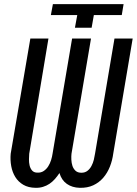

<svg xmlns="http://www.w3.org/2000/svg" viewBox="-20 -897 661 927"><path d="M235.4 -877H576.7L567.9 -824.2H433.1L422.4 -763.2H341.8L353 -824.2H225.6ZM620.6 -710.9 526.9 -156.2Q522.5 -122.6 510.5 -92.3Q498.5 -62 478.5 -38.8Q458.5 -15.6 430.2 -2.4Q401.9 10.7 364.7 9.8Q328.6 8.8 303 -9Q277.3 -26.9 267.1 -61.5Q256.8 -45.9 244.9 -32.5Q232.9 -19 218.8 -9.5Q204.6 0 187.7 5.1Q170.9 10.3 151.4 9.8Q116.7 9.3 92.5 -4.9Q68.4 -19 54 -42.2Q39.6 -65.4 34.2 -95Q28.8 -124.5 31.7 -155.3L126.5 -710.9H213.9L121.1 -154.8Q120.1 -143.6 119.9 -128.2Q119.6 -112.8 122.8 -98.6Q126 -84.5 134.5 -74.2Q143.1 -64 159.2 -63.5Q177.7 -62.5 190.9 -71.3Q204.1 -80.1 212.9 -94Q221.7 -107.9 226.8 -124.5Q231.9 -141.1 233.9 -155.8L328.1 -710.9H419.4L325.2 -154.8Q323.7 -141.6 324.5 -125.7Q325.2 -109.9 329.8 -95.9Q334.5 -82 344.7 -72.5Q355 -63 373 -63Q390.6 -63 402.3 -72.3Q414.1 -81.5 421.6 -95.7Q429.2 -109.9 433.1 -126Q437 -142.1 439 -155.8L532.7 -710.9Z"/></svg>

Font: Roboto Mono
Style: Italic
Weight: 400
Designer: Google
Version: Version 2.000985; 2015; ttfautohint (v1.3)